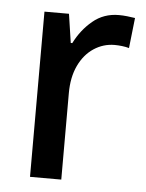

<svg xmlns="http://www.w3.org/2000/svg" viewBox="-45 -586 476 624"><g transform="rotate(5 193.0 -274.5)"><path d="M318 -549Q331 -549 345 -547.5Q359 -546 371 -544L360 -445Q350 -448 337 -449.5Q324 -451 313 -451Q276 -451 245 -430.5Q214 -410 196 -372Q178 -334 178 -282V0H76V-539H156L170 -445H175Q197 -489 233 -519Q269 -549 318 -549Z"/></g></svg>

Font: Noto Sans Tamil SemiCondensed Medium
Style: Regular
Weight: 500
Width: 4
Designer: Jelle Bosma - Monotype Design Team
Foundry: Monotype Imaging Inc.
Version: Version 2.004; ttfautohint (v1.8.4.7-5d5b)